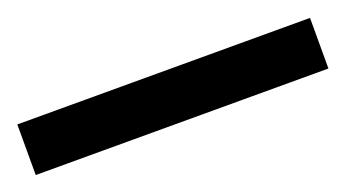

<svg xmlns="http://www.w3.org/2000/svg" viewBox="-28 -941 509 282"><g transform="rotate(-20 226.0 -799.5)"><path d="M454.6 -759.8H-2.9V-838.9H454.6Z"/></g></svg>

Font: Open Sans Condensed SemiBold
Style: Regular
Weight: 600
Width: 3
Designer: Monotype Design Team
Foundry: Monotype Imaging Inc.
Version: Version 3.000; ttfautohint (v1.8.4)